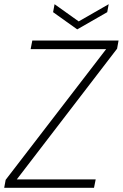

<svg xmlns="http://www.w3.org/2000/svg" viewBox="-30 -895 585 915"><path d="M528 -663 535 -702H124L116 -661H476L-3 -38L-10 0H418L426 -40H50ZM488 -875 345 -793 230 -875 223 -837 338 -755 481 -837Z"/></svg>

Font: Momo Neue ExtLt
Style: Italic
Weight: 200
Italic angle: -10°
Designer: Ninad Kale (Devanagari), Jonny Pinhorn (Latin)
Foundry: Indian Type Foundry
Version: 4.004